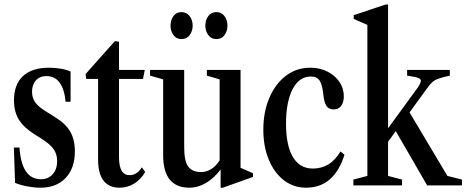

<svg xmlns="http://www.w3.org/2000/svg" viewBox="-20 -842 2118 872"><path d="M163 10.5Q136 10.5 104 4.5Q72 -1.5 48.5 -11.5L43 -172H68.5Q78 -28 166 -28Q199.5 -28 219.5 -50.8Q239.5 -73.5 239.5 -110.5Q239.5 -141 224.5 -163.2Q209.5 -185.5 172.5 -209.5L137.5 -231.5Q87.5 -263 65.5 -299Q43.5 -335 43.5 -386Q43.5 -458 84.2 -496.2Q125 -534.5 202 -534.5Q231 -534.5 257.8 -529.8Q284.5 -525 300.5 -517V-380H278Q266.5 -496.5 190.5 -496.5Q161 -496.5 143.2 -477Q125.5 -457.5 125.5 -425Q125.5 -396.5 141.2 -375.5Q157 -354.5 195 -332L231.5 -309Q278 -280.5 299 -244.2Q320 -208 320 -154.5Q320 -78 278.2 -33.8Q236.5 10.5 163 10.5Z M524 10.5Q425.5 10.5 425.5 -118V-483.5H372L368.5 -505.5L502 -655.5L520.5 -652.5V-524.5H637.5L629.5 -483.5H520.5V-128Q520.5 -46.5 568.5 -46.5Q602 -46.5 624 -82L639.5 -61Q620.5 -27.5 589.8 -8.5Q559 10.5 524 10.5Z M840.5 10.5Q721 10.5 721 -137.5V-481.5L661.5 -498.5V-524.5H816.5V-175.5Q816.5 -109 835.2 -84.8Q854 -60.5 893.5 -60.5Q916 -60.5 937.8 -73.2Q959.5 -86 977.5 -113.5V-481.5L919.5 -498.5V-524.5H1072.5V-80L1129 -55V-38.5L992 10.5H982V-72.5Q953 -33.5 916.2 -11.5Q879.5 10.5 840.5 10.5ZM962.5 -664.5Q939 -664.5 925.8 -683Q912.5 -701.5 912.5 -725.5Q912.5 -751 926 -769Q939.5 -787 962.5 -787Q986 -787 999.5 -769Q1013 -751 1013 -725.5Q1013 -701.5 1000 -683Q987 -664.5 962.5 -664.5ZM804 -664.5Q780.5 -664.5 767.5 -683Q754.5 -701.5 754.5 -725.5Q754.5 -751 767.8 -769Q781 -787 804 -787Q827.5 -787 841.2 -769Q855 -751 855 -725.5Q855 -701.5 841.8 -683Q828.5 -664.5 804 -664.5Z M1370 10.5Q1313.5 10.5 1269.8 -23Q1226 -56.5 1201 -116Q1176 -175.5 1176 -253Q1176 -334.5 1203.5 -398.2Q1231 -462 1279 -498.2Q1327 -534.5 1389 -534.5Q1432.5 -534.5 1467 -517Q1501.5 -499.5 1521.5 -470Q1541.5 -440.5 1541.5 -405Q1541.5 -377 1529.2 -361Q1517 -345 1496 -345Q1472 -345 1461.8 -362.2Q1451.5 -379.5 1449 -409Q1444.5 -454.5 1432.5 -474.5Q1420.5 -494.5 1392 -494.5Q1338.5 -494.5 1308.8 -436.8Q1279 -379 1279 -280.5Q1279 -181.5 1310.2 -129Q1341.5 -76.5 1400.5 -76.5Q1439.5 -76.5 1470.5 -94.8Q1501.5 -113 1526.5 -154L1544.5 -139.5Q1497.5 10.5 1370 10.5Z M1585 0V-26.5L1648.5 -43V-729L1586.5 -756V-773L1731 -821.5H1742.5V-259.5L1873.5 -439Q1891.5 -464.5 1891.5 -475Q1891.5 -483.5 1879 -488.2Q1866.5 -493 1829 -498.5V-524.5H2023V-498.5Q1990 -491.5 1972 -485Q1954 -478.5 1943.2 -468.8Q1932.5 -459 1920.5 -442L1840 -331.5L2012 -43L2078 -26.5V0H1920L1777.5 -246.5L1742.5 -198.5V-43L1806 -26.5V0Z"/></svg>

Font: Libre Caslon Condensed Medium
Style: Regular
Weight: 500
Designer: Pablo Impallari, Rodrigo Fuenzalida, Katja Schimmel, Ertekin Erdin
Foundry: Pablo Impallari, Rodrigo Fuenzalida
Version: Version 2.000; ttfautohint (v1.8.4.7-5d5b);gftools[0.9.33]